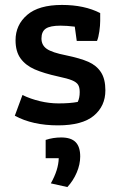

<svg xmlns="http://www.w3.org/2000/svg" viewBox="-20 -500 490 778"><path d="M40 -31 71 -115Q104 -99 142 -90Q180 -81 217 -81Q264 -81 295 -87Q303 -103 303 -127Q303 -146 296.5 -156.5Q290 -167 272 -174.5Q254 -182 216 -190Q157 -203 120.5 -219Q84 -235 63.5 -263Q43 -291 43 -337Q43 -399 90 -439.5Q137 -480 231 -480Q322 -480 386 -447V-415Q386 -397 382.5 -372.5Q379 -348 373 -334H291L283 -392Q251 -396 225 -396Q183 -396 165.5 -384Q148 -372 148 -344Q148 -317 169.5 -302Q191 -287 247 -276Q305 -264 338 -249.5Q371 -235 389 -207.5Q407 -180 407 -134Q407 -70 360 -31Q313 8 215 8Q112 8 40 -31ZM186 243Q217 188 218 141H165V67Q195 57 228 57Q268 57 286.5 76Q305 95 305 134Q305 166 291 199Q277 232 253 258Z"/></svg>

Font: Athiti SemiBold
Style: Regular
Weight: 600
Designer: CadsonDemak Team
Foundry: CadsonDemak
Version: Version 1.032